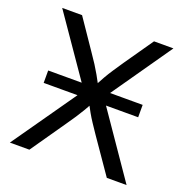

<svg xmlns="http://www.w3.org/2000/svg" viewBox="-130 -847 935 967"><g transform="rotate(20 338.0 -364.0)"><path d="M82.5 -340.8V-407.2H588.9V-340.8ZM25.4 0 309.6 -406.2V-338.4L41 -727.5H147.5L252.9 -572.8Q275.4 -540.5 290.3 -517.1Q305.2 -493.7 318.1 -470.9Q331.1 -448.2 346.7 -418.5H331.1Q346.7 -447.8 359.6 -470.5Q372.6 -493.2 388.2 -516.8Q403.8 -540.5 425.8 -572.8L533.2 -727.5H637.2L369.1 -342.3V-409.7L650.9 0H544.9L417 -185.1Q397.5 -213.9 383.1 -235.6Q368.7 -257.3 356.2 -279.3Q343.8 -301.3 328.6 -330.1H348.6Q334 -302.2 321 -280.5Q308.1 -258.8 293.5 -236.6Q278.8 -214.4 258.3 -185.1L129.9 0Z"/></g></svg>

Font: Inter 17pt
Style: Regular
Weight: 400
Version: Version 4.001;git-66647c0bb